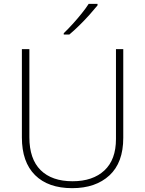

<svg xmlns="http://www.w3.org/2000/svg" viewBox="-20 -1036 756 1000"><path d="M622 -318Q622 -189 550 -122.5Q478 -56 356 -56Q231 -56 162.5 -124Q94 -192 94 -320V-780H133V-321Q133 -208 191.5 -150Q250 -92 358 -92Q463 -92 523.5 -148Q584 -204 584 -312V-780H622ZM488 -1008Q471 -987 446.5 -959.5Q422 -932 394 -904.5Q366 -877 341 -856H312V-863Q333 -883 358 -910.5Q383 -938 405.5 -966Q428 -994 442 -1016H488Z"/></svg>

Font: Noto Sans Malayalam UI ExtraLight
Style: Regular
Weight: 200
Designer: Jelle Bosma - Monotype Design Team
Foundry: Monotype Imaging Inc.
Version: Version 2.104; ttfautohint (v1.8.4.7-5d5b)